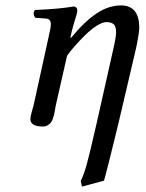

<svg xmlns="http://www.w3.org/2000/svg" viewBox="-20 -460 542 713"><path d="M241.2 -319.8H244.1Q294.9 -381.3 339.4 -410.6Q383.8 -439.9 429.2 -439.9Q497.1 -439.9 497.1 -356.9Q497.1 -337.9 485.8 -283.2L418.9 2Q376.5 176.3 366.2 210.9L284.2 232.9L279.8 211.9Q291 190.4 302 150.9Q313 111.3 337.9 2L399.9 -273.9Q411.1 -321.8 411.1 -340.8Q411.1 -361.8 402.1 -369.9Q393.1 -377.9 376 -377.9Q360.4 -377.9 338.6 -364Q316.9 -350.1 295.9 -329.3Q274.9 -308.6 257.6 -288.8Q240.2 -269 229 -252.9L187 -67.9Q186.5 -64.5 184.3 -52.5Q182.1 -40.5 180.9 -34.7Q179.7 -28.8 176 -18.8Q172.4 -8.8 168 -3.7Q163.6 1.5 156.2 5.6Q148.9 9.8 139.2 9.8Q92.8 9.8 92.8 -18.1Q92.8 -26.9 98.4 -46.4Q104 -65.9 105 -69.8L159.2 -316.9Q168.9 -358.4 168.9 -369.1Q168.9 -389.6 150.9 -391.1L110.8 -394Q99.6 -411.1 109.9 -422.9Q202.6 -426.8 253.9 -436Q259.3 -436 263.2 -431.9Q267.1 -427.7 267.1 -420.9Q267.1 -414.6 263.4 -402.6Q259.8 -390.6 252.9 -367.7Q246.1 -344.7 241.2 -319.8Z"/></svg>

Font: Common Serif News
Style: Italic
Weight: 450
Italic angle: -12°
Designer: Philipp H. Poll, Khaled Hosny
Foundry: Stefan Peev, Context Ltd.
Version: Version 1.026